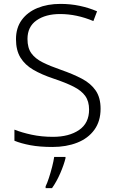

<svg xmlns="http://www.w3.org/2000/svg" viewBox="-20 -744 586 985"><path d="M496 -186Q496 -122 464 -78Q432 -34 376 -12Q320 10 249 10Q184 10 136 1Q88 -8 54 -22V-79Q91 -64 142 -53Q193 -42 252 -42Q334 -42 385.5 -77Q437 -112 437 -182Q437 -224 417.5 -251.5Q398 -279 357.5 -299.5Q317 -320 254 -341Q194 -361 151 -386Q108 -411 85 -448.5Q62 -486 62 -543Q62 -601 91.5 -641.5Q121 -682 172.5 -703Q224 -724 290 -724Q342 -724 389 -714Q436 -704 478 -686L459 -636Q373 -672 288 -672Q214 -672 167.5 -639.5Q121 -607 121 -544Q121 -498 141 -470.5Q161 -443 199 -424Q237 -405 292 -386Q355 -364 400.5 -340Q446 -316 471 -279.5Q496 -243 496 -186ZM316 68Q308 101 289.5 144Q271 187 247 221H214V212Q222 196 231 168.5Q240 141 247.5 111.5Q255 82 258 61H316Z"/></svg>

Font: Noto Sans Gurmukhi UI Light
Style: Regular
Weight: 300
Designer: Jelle Bosma - Monotype Design Team
Foundry: Monotype Imaging Inc.
Version: Version 2.004; ttfautohint (v1.8.4.7-5d5b)